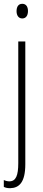

<svg xmlns="http://www.w3.org/2000/svg" viewBox="-24 -747 228 1009"><path d="M63 -688C63 -667 73 -650 93 -650C112 -650 123 -665 123 -689C123 -709 115 -727 93 -727C71 -727 63 -709 63 -688ZM29 242C77 241 109 211 109 116V-529H72V110C72 175 60 206 25 206C15 206 4 203 -4 199V235C3 239 14 242 29 242Z"/></svg>

Font: Noto Sans Telugu ExtraCondensed ExtraLight
Style: Regular
Weight: 200
Width: 2
Designer: Jelle Bosma - Monotype Design Team
Foundry: Monotype Imaging Inc.
Version: Version 2.005